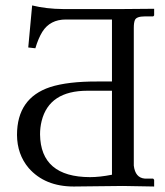

<svg xmlns="http://www.w3.org/2000/svg" viewBox="-20 -678 602 700"><path d="M388.2 -347.2H298.8Q159.2 -347.2 131.8 -236.8Q126 -213.4 126 -188Q127.9 -32.7 308.1 -32.2Q343.8 -32.2 388.2 -41ZM467.8 -576.2V-74.2Q473.1 -29.8 507.8 -26.9H538.1Q541.5 -23.9 542 -22V2Q541 2 428.2 0Q393.1 0 337.9 1Q282.7 2 249 2Q143.6 2 84.5 -65.4Q42.5 -115.2 42 -186Q42 -320.3 162.6 -360.4Q227.1 -381.3 335.9 -380.9H388.2V-606.9H220.2Q162.6 -606.9 134.3 -562Q119.6 -538.1 108.9 -502L83 -504.9L97.2 -658.2Q148.4 -645.5 210 -645H426.8L542 -646V-622.1Q540 -618.7 538.1 -618.2H507.8Q477.1 -618.2 471.7 -604.5Q467.8 -595.2 467.8 -576.2Z"/></svg>

Font: Linux Biolinum Capitals O
Style: Small Caps
Weight: 400
Designer: Philipp H. Poll
Foundry: Philipp H. Poll
Version: Version 1.0.4